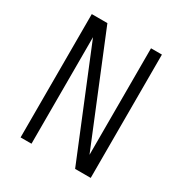

<svg xmlns="http://www.w3.org/2000/svg" viewBox="-171 -863 942 991"><g transform="rotate(30 300.0 -367.5)"><path d="M91 0V-735H184L444 -100V-735H509V0H416L156 -635V0Z"/></g></svg>

Font: Iosevka Custom Light Extended
Style: Regular
Weight: 300
Width: 7
Monospace: yes
Designer: Belleve Invis
Foundry: Belleve Invis
Version: Version 11.2.4; ttfautohint (v1.8.4)